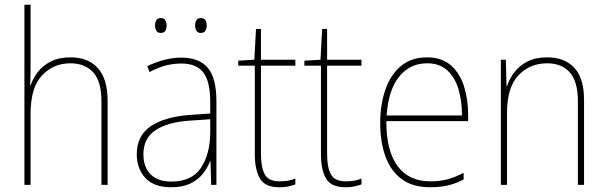

<svg xmlns="http://www.w3.org/2000/svg" viewBox="-20 -780 2563 810"><path d="M109 -495Q109 -472 108.5 -455.5Q108 -439 107 -420H109Q119 -449 139.5 -476Q160 -503 194 -520.5Q228 -538 278 -538Q352 -538 393 -492.5Q434 -447 434 -353V0H408V-351Q408 -437 373 -475Q338 -513 277 -513Q205 -513 157 -461.5Q109 -410 109 -301V0H83V-760H109Z M745 -537Q820 -537 856.5 -494Q893 -451 893 -353V0H871L868 -99H866Q855 -71 835 -46Q815 -21 782.5 -5.5Q750 10 702 10Q629 10 593 -29.5Q557 -69 557 -129Q557 -208 616 -247.5Q675 -287 779 -295L867 -301V-347Q867 -437 837.5 -474.5Q808 -512 745 -512Q713 -512 680.5 -504Q648 -496 611 -476L601 -501Q635 -517 671.5 -527Q708 -537 745 -537ZM780 -271Q688 -265 636.5 -231Q585 -197 585 -129Q585 -75 615.5 -44.5Q646 -14 702 -14Q789 -14 827.5 -71.5Q866 -129 867 -220V-277ZM634 -673Q634 -685 639.5 -694.5Q645 -704 658 -704Q672 -704 677.5 -694.5Q683 -685 683 -673Q683 -659 677.5 -650Q672 -641 658 -641Q645 -641 639.5 -650.5Q634 -660 634 -673ZM803 -673Q803 -685 808.5 -694.5Q814 -704 827 -704Q841 -704 846.5 -695Q852 -686 852 -673Q852 -660 846.5 -650.5Q841 -641 827 -641Q814 -641 808.5 -650.5Q803 -660 803 -673Z M1159 -15Q1180 -15 1196.5 -18Q1213 -21 1226 -27V-2Q1212 3 1196.5 6.5Q1181 10 1159 10Q1098 10 1076.5 -27Q1055 -64 1055 -130V-503H985V-524L1053 -528L1060 -658H1081V-528H1226V-503H1081V-130Q1081 -74 1097 -44.5Q1113 -15 1159 -15Z M1438 -15Q1459 -15 1475.5 -18Q1492 -21 1505 -27V-2Q1491 3 1475.5 6.5Q1460 10 1438 10Q1377 10 1355.5 -27Q1334 -64 1334 -130V-503H1264V-524L1332 -528L1339 -658H1360V-528H1505V-503H1360V-130Q1360 -74 1376 -44.5Q1392 -15 1438 -15Z M1782 -538Q1844 -538 1882 -504.5Q1920 -471 1937.5 -416Q1955 -361 1955 -295V-269H1610Q1609 -146 1656.5 -80.5Q1704 -15 1795 -15Q1835 -15 1866 -23Q1897 -31 1936 -51V-23Q1904 -6 1870.5 2Q1837 10 1795 10Q1721 10 1674.5 -24.5Q1628 -59 1606 -120Q1584 -181 1584 -261Q1584 -338 1605.5 -401Q1627 -464 1671 -501Q1715 -538 1782 -538ZM1782 -513Q1710 -513 1664.5 -457.5Q1619 -402 1611 -293H1929Q1929 -356 1913.5 -406Q1898 -456 1865.5 -484.5Q1833 -513 1782 -513Z M2288 -538Q2362 -538 2403 -494Q2444 -450 2444 -357V0H2418V-352Q2418 -437 2383.5 -475Q2349 -513 2288 -513Q2215 -513 2167 -462Q2119 -411 2119 -305V0H2093V-528H2114L2117 -416H2119Q2128 -446 2149 -474Q2170 -502 2204 -520Q2238 -538 2288 -538Z"/></svg>

Font: Noto Sans Thai SemCond Thin
Style: Regular
Weight: 100
Width: 4
Designer: Monotype Design Team
Foundry: Monotype Imaging Inc.
Version: Version 2.002; ttfautohint (v1.8.4.7-5d5b)